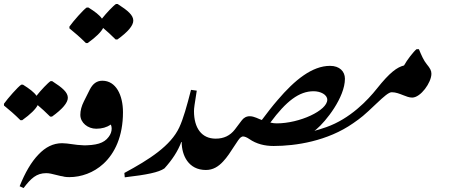

<svg xmlns="http://www.w3.org/2000/svg" viewBox="-99 -857 2285 968"><path d="M4 -251H13C55 -281 81 -307 91 -327C110 -311 131 -292 154 -269H163C216 -307 243 -339 243 -364C243 -391 217 -414 164 -448H156C143 -440 107 -402 85 -374C73 -392 49 -410 17 -430H8C-8 -420 -60 -361 -79 -334V-325C-53 -304 -25 -280 4 -251Z M20 91C57 42 85 16 134 16C165 16 200 33 230 33C293 33 347 -26 347 -93C347 -114 336 -125 314 -125C287 -125 244 -135 214 -135C169 -135 130 -115 95 -78C59 -41 27 14 0 82Z M334 -640H343C385 -670 411 -696 421 -716C440 -700 461 -681 484 -658H493C546 -696 573 -728 573 -753C573 -780 547 -803 494 -837H486C473 -829 437 -791 415 -763C403 -781 379 -799 347 -819H338C322 -809 270 -750 251 -723V-714C277 -693 305 -669 334 -640Z M251 36C310 36 373 14 422 -31C480 -84 521 -170 521 -291C521 -377 486 -450 417 -450C389 -450 369 -435 354 -406L324 -346C312 -322 306 -300 306 -278C306 -238 344 -208 386 -208C415 -208 439 -215 460 -229C463 -221 464 -215 464 -209C464 -194 459 -180 449 -167C425 -134 386 -124 314 -124C253 -124 197 -65 197 2C197 15 201 24 210 29C219 34 232 36 251 36Z M530 37C642 24 701 12 730 -8C769 -51 798 -95 815 -141H817C817 -74 851 0 939 0C977 0 1032 -25 1032 -101C1032 -130 1020 -158 988 -158C918 -158 879 -211 879 -297C879 -312 882 -330 893 -400L864 -404C843 -322 825 -258 805 -215C762 -122 654 -53 528 15Z M939 0C975 0 1002 -17 1026 -43C1046 -64 1064 -92 1082 -120C1098 -145 1108 -159 1113 -163C1117 -166 1122 -169 1126 -169C1134 -169 1145 -165 1158 -156C1194 -131 1236 -121 1280 -121C1359 -121 1438 -156 1496 -205C1544 -245 1640 -366 1640 -460C1640 -497 1613 -525 1565 -525C1475 -525 1387 -454 1301 -353C1274 -322 1248 -288 1221 -252C1205 -257 1183 -271 1160 -271C1143 -271 1129 -263 1119 -249L1085 -204C1061 -173 1029 -158 989 -158C948 -158 897 -131 897 -57C897 -20 911 0 939 0ZM1296 -235C1287 -235 1276 -236 1264 -239C1344 -347 1409 -397 1482 -397C1517 -397 1551 -380 1551 -354C1551 -300 1412 -235 1296 -235Z M1281 -121C1391 -121 1552 -145 1682 -236C1722 -264 1733 -272 1799 -335C1837 -371 1861 -392 1876 -392C1897 -392 1916 -384 1934 -377C1949 -371 1964 -365 1979 -365C2022 -365 2076 -441 2076 -485C2076 -501 2070 -512 2052 -534C2038 -551 2026 -577 2013 -609H2001C1987 -598 1953 -555 1938 -527C1903 -518 1867 -493 1801 -410C1755 -352 1666 -258 1546 -216C1454 -184 1363 -166 1273 -166C1246 -166 1240 -157 1240 -144C1240 -130 1249 -121 1281 -121Z"/></svg>

Font: Noto Nastaliq Urdu
Style: Regular
Weight: 400
Designer: Monotype Design Team (Patrick Giasson: type design, Kamal Mansour: OpenType code, Glenda Bellarosa). Updated by Simon Co
Foundry: Monotype Imaging Inc., Simon Cozens
Version: Version 3.009